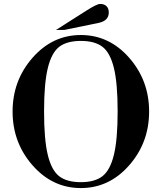

<svg xmlns="http://www.w3.org/2000/svg" viewBox="-20 -944 822 976"><path d="M636.5 -103.5Q535 12 391 12Q247 12 145.5 -103.5Q44 -219 44 -377Q44 -535 145.5 -650.5Q247 -766 391 -766Q535 -766 636.5 -650.5Q738 -535 738 -377Q738 -219 636.5 -103.5ZM281 -48Q320 -18 391 -18Q462 -18 501 -48.5Q540 -79 559 -157Q578 -235 578 -378Q578 -521 559 -598.5Q540 -676 501 -706Q462 -736 391 -736Q320 -736 281 -706Q242 -676 223 -598Q204 -520 204 -377Q204 -234 223 -156Q242 -78 281 -48ZM308 -792H265L416 -888Q472 -924 489 -924Q510 -924 521.5 -912.5Q533 -901 533 -881Q533 -839 483 -828Z"/></svg>

Font: Libre Bodoni
Style: Regular
Weight: 400
Designer: Pablo Impallari, Rodrigo Fuenzalida
Foundry: Pablo Impallari, Rodrigo Fuenzalida
Version: Version 1.001